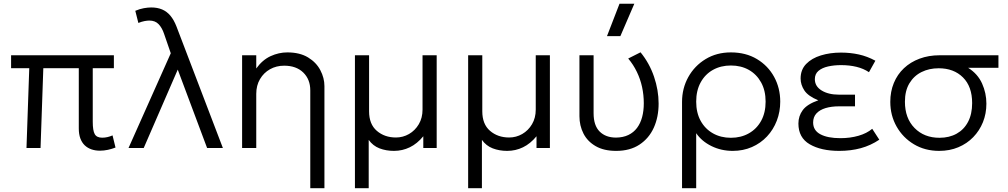

<svg xmlns="http://www.w3.org/2000/svg" viewBox="-20 -774 5270 1004"><path d="M502.5 14Q478.5 14 458.2 7Q438 0 423.2 -14Q408.5 -28 400.2 -50Q392 -72 392 -102.5V-417.5H206.5L192 0H118.5L133 -417.5H38V-485H575.5V-417.5H465V-137.5Q465 -91 475.5 -72.5Q486 -54 514.5 -54Q528.5 -54 542.2 -57.2Q556 -60.5 568.5 -66L584 -2.5Q565 5 544 9.5Q523 14 502.5 14Z M652 0 873 -495.5 838 -597Q827.5 -628.5 809.5 -647.5Q791.5 -666.5 761 -666.5Q750.5 -666.5 735.8 -663.8Q721 -661 703.5 -654L687.5 -717.5Q711 -727.5 732.2 -731.2Q753.5 -735 771 -735Q803 -735 827.8 -724.5Q852.5 -714 871 -692Q889.5 -670 903 -635L1145.5 0H1063L909.5 -410L731.5 0Z M1602.5 210V-301.5Q1602.5 -359 1565.8 -394.8Q1529 -430.5 1466 -430.5Q1425 -430.5 1392 -412Q1359 -393.5 1339.5 -360.2Q1320 -327 1320 -283V0H1246V-485H1320V-416Q1352.5 -461 1395.2 -480.5Q1438 -500 1482.5 -500Q1547.5 -500 1590.8 -473.8Q1634 -447.5 1655.2 -406.8Q1676.5 -366 1676.5 -324V210Z M1836 210V-485H1910V-192Q1910 -124.5 1950.5 -89.8Q1991 -55 2050.5 -55Q2087 -55 2118.8 -73.2Q2150.5 -91.5 2170 -124.5Q2189.5 -157.5 2189.5 -201V-485H2263.5V0H2193.5V-61.5Q2161.5 -22.5 2122.8 -3.8Q2084 15 2040 15Q1999 15 1964.5 1.8Q1930 -11.5 1908 -42.5V210Z M2428 210V-485H2502V-192Q2502 -124.5 2542.5 -89.8Q2583 -55 2642.5 -55Q2679 -55 2710.8 -73.2Q2742.5 -91.5 2762 -124.5Q2781.5 -157.5 2781.5 -201V-485H2855.5V0H2785.5V-61.5Q2753.5 -22.5 2714.8 -3.8Q2676 15 2632 15Q2591 15 2556.5 1.8Q2522 -11.5 2500 -42.5V210Z M3202 15Q3137.5 15 3094.8 -9.8Q3052 -34.5 3031 -75.8Q3010 -117 3010 -166.5V-485H3084V-182Q3084 -117.5 3115.8 -86Q3147.5 -54.5 3201.5 -54.5Q3238.5 -55 3266 -68.2Q3293.5 -81.5 3311.2 -105.2Q3329 -129 3337.8 -161.8Q3346.5 -194.5 3346.5 -234Q3346.5 -277.5 3337.5 -319Q3328.5 -360.5 3310.2 -398.2Q3292 -436 3265 -468L3329.5 -500.5Q3376 -443.5 3400 -373Q3424 -302.5 3424 -232.5Q3424 -162 3398.8 -106.2Q3373.5 -50.5 3324 -17.8Q3274.5 15 3202 15ZM3154 -585 3219.5 -754.5H3297L3224 -585Z M3546.5 210V-241Q3546.5 -312 3579.2 -371Q3612 -430 3669.8 -465Q3727.5 -500 3802 -500Q3880 -500 3938 -465.2Q3996 -430.5 4028 -372Q4060 -313.5 4060 -242.5Q4060 -189.5 4042 -142.8Q4024 -96 3990.8 -60.5Q3957.5 -25 3911.8 -5Q3866 15 3811.5 15Q3751.5 15 3700.2 -10.2Q3649 -35.5 3620.5 -77.5V210ZM3802 -53.5Q3855 -53.5 3896 -76.8Q3937 -100 3960.2 -142.2Q3983.5 -184.5 3983.5 -242.5Q3983.5 -300.5 3960 -343Q3936.5 -385.5 3895.8 -408.5Q3855 -431.5 3802 -431.5Q3749 -431.5 3708 -408.5Q3667 -385.5 3643.8 -343Q3620.5 -300.5 3620.5 -242.5Q3620.5 -184.5 3643.8 -142.2Q3667 -100 3708 -76.8Q3749 -53.5 3802 -53.5Z M4368.5 15Q4273.5 15 4214.2 -19.5Q4155 -54 4155 -128Q4155 -167.5 4177.8 -198.2Q4200.5 -229 4259 -249.5Q4206 -271 4186.2 -301Q4166.5 -331 4166.5 -363.5Q4166.5 -409.5 4195.5 -439.5Q4224.5 -469.5 4272.5 -484.2Q4320.5 -499 4377.5 -499Q4427 -499 4471 -489.2Q4515 -479.5 4557.5 -456.5L4524 -396.5Q4495.5 -415.5 4458.8 -424.5Q4422 -433.5 4378 -433.5Q4341.5 -433.5 4310.2 -426.5Q4279 -419.5 4260 -403.5Q4241 -387.5 4241 -360Q4241 -322.5 4276.5 -300.8Q4312 -279 4367 -279H4451V-218H4368Q4327.5 -218 4297 -208.8Q4266.5 -199.5 4249.2 -180.8Q4232 -162 4232 -133.5Q4232 -92 4270 -71.8Q4308 -51.5 4374.5 -51.5Q4425.5 -51.5 4469 -64Q4512.5 -76.5 4541 -100.5L4578 -43.5Q4533.5 -13.5 4481.5 0.8Q4429.5 15 4368.5 15Z M4891 15Q4817 15 4759.2 -19.5Q4701.5 -54 4668.5 -112.2Q4635.5 -170.5 4635.5 -241.5Q4635.5 -295 4654 -340Q4672.5 -385 4706.8 -417.2Q4741 -449.5 4788.5 -467.2Q4836 -485 4893.5 -485H5201V-419.5H5042.5Q5093 -387.5 5115.5 -337.2Q5138 -287 5138 -232Q5138 -180 5120 -135.2Q5102 -90.5 5069.2 -56.8Q5036.5 -23 4991.2 -4Q4946 15 4891 15ZM4892.5 -53.5Q4944 -53.5 4982.5 -75Q5021 -96.5 5042.2 -137Q5063.5 -177.5 5063.5 -235Q5063.5 -321.5 5015.5 -369.2Q4967.5 -417 4888.5 -417Q4838.5 -417 4798.8 -397.2Q4759 -377.5 4735.5 -338.5Q4712 -299.5 4712 -242Q4712 -156 4762.2 -104.8Q4812.5 -53.5 4892.5 -53.5Z"/></svg>

Font: Geologica Roman ExtraLight
Style: Regular
Weight: 250
Designer: Sindre Bremnes, Frode Helland
Foundry: Monokrom Skriftforlag AS
Version: Version 1.010;gftools[0.9.28]